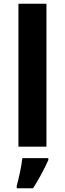

<svg xmlns="http://www.w3.org/2000/svg" viewBox="-20 -780 345 1021"><path d="M227 0V-760H78V0ZM237 71V61H99C94 104 80 169 69 208V221H156C190 168 217 115 237 71Z"/></svg>

Font: Noto Sans Bassa Vah
Style: Bold
Weight: 700
Designer: Monotype Design Team
Foundry: Monotype Imaging Inc.
Version: Version 2.002